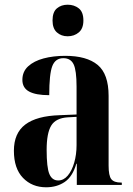

<svg xmlns="http://www.w3.org/2000/svg" viewBox="-20 -785 565 815"><path d="M176 10Q116 10 77.5 -30Q39 -70 39 -145Q39 -220 87.5 -256.5Q136 -293 233 -296L305 -299V-417Q305 -486 292.5 -512Q280 -538 249 -538Q215 -538 202 -504.5Q189 -471 189 -381Q132 -381 103.5 -396.5Q75 -412 75 -446Q75 -481 99.5 -503.5Q124 -526 165 -537Q206 -548 257 -548Q348 -548 394.5 -509.5Q441 -471 441 -378V-82Q441 -39 452.5 -24.5Q464 -10 494 -10H497V0H306V-90H304Q288 -35 254.5 -12.5Q221 10 176 10ZM227 -19Q250 -19 267.5 -39.5Q285 -60 295 -94.5Q305 -129 305 -169V-289L268 -287Q217 -284 197.5 -252Q178 -220 178 -149Q178 -74 189.5 -46.5Q201 -19 227 -19ZM267 -631Q240 -631 221.5 -647.5Q203 -664 203 -698Q203 -734 221.5 -749.5Q240 -765 267 -765Q295 -765 314.5 -749.5Q334 -734 334 -698Q334 -664 314.5 -647.5Q295 -631 267 -631Z"/></svg>

Font: Noto Serif Display Condensed
Style: Bold
Weight: 700
Width: 3
Designer: Monotype Design Team
Foundry: Monotype Imaging Inc.
Version: Version 2.009